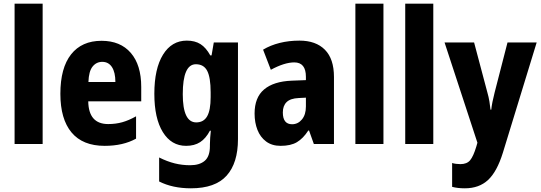

<svg xmlns="http://www.w3.org/2000/svg" viewBox="-20 -780 2928 1040"><path d="M211 0H59V-760H211Z M530 -559Q632 -559 688.5 -493.5Q745 -428 745 -309V-231H458Q460 -108 566 -108Q607 -108 642.5 -118Q678 -128 717 -150V-29Q647 10 547 10Q428 10 367.5 -62.5Q307 -135 307 -272Q307 -412 365 -485.5Q423 -559 530 -559ZM534 -445Q502 -445 481.5 -419.5Q461 -394 459 -336H605Q605 -388 586.5 -416.5Q568 -445 534 -445Z M992 -560Q1036 -560 1066 -541Q1096 -522 1119 -480H1126L1138 -550H1269V-26Q1269 103 1207.5 171.5Q1146 240 1014 240Q915 240 842 203V73Q886 95 926.5 105Q967 115 1010 115Q1061 115 1089 91Q1117 67 1117 12V3Q1117 -13 1118.5 -34Q1120 -55 1122 -72H1117Q1095 -30 1064 -10Q1033 10 988 10Q908 10 862 -64.5Q816 -139 816 -272Q816 -408 863 -484Q910 -560 992 -560ZM1041 -432Q970 -432 970 -270Q970 -117 1043 -117Q1083 -117 1102 -150Q1121 -183 1121 -254V-280Q1121 -360 1102.5 -396Q1084 -432 1041 -432Z M1602 -560Q1691 -560 1740 -510.5Q1789 -461 1789 -363V0H1680L1654 -73H1650Q1622 -30 1588.5 -10Q1555 10 1500 10Q1453 10 1421.5 -13.5Q1390 -37 1374.5 -76.5Q1359 -116 1359 -165Q1359 -252 1410.5 -295.5Q1462 -339 1560 -343L1637 -346V-364Q1637 -442 1574 -442Q1521 -442 1447 -402L1405 -511Q1445 -535 1495 -547.5Q1545 -560 1602 -560ZM1598 -249Q1553 -247 1532.5 -227Q1512 -207 1512 -171Q1512 -107 1562 -107Q1594 -107 1615.5 -133Q1637 -159 1637 -203V-251Z M2057 0H1905V-760H2057Z M2327 0H2175V-760H2327Z M2388 -550H2548L2620 -279Q2627 -255 2631 -230.5Q2635 -206 2637 -186H2641Q2643 -206 2647.5 -228Q2652 -250 2659 -278L2729 -550H2887L2704 47Q2672 150 2623.5 195Q2575 240 2498 240Q2478 240 2461 238Q2444 236 2429 232V103Q2439 106 2450.5 107.5Q2462 109 2474 109Q2509 109 2526.5 88Q2544 67 2560 14L2566 -7Z"/></svg>

Font: Noto Sans Devanagari Condensed ExtraBold
Style: Regular
Weight: 800
Width: 3
Designer: Jelle Bosma - Monotype Design Team
Foundry: Monotype Imaging Inc.
Version: Version 2.004; ttfautohint (v1.8.4.7-5d5b)